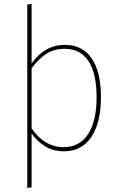

<svg xmlns="http://www.w3.org/2000/svg" viewBox="-20 -756 604 972"><path d="M491 -264Q491 -135 442.5 -62.5Q394 10 303 10Q250 10 209 -15Q168 -40 140 -80V192L118 196V-733L140 -736V-435Q207 -529 308 -529Q397 -529 444 -460.5Q491 -392 491 -264ZM469 -264Q469 -384 428 -446.5Q387 -509 308 -509Q254 -509 215 -484Q176 -459 140 -410V-106Q206 -11 302 -11Q383 -11 426 -77Q469 -143 469 -264Z"/></svg>

Font: Fira Sans Thin
Style: Regular
Weight: 100
Designer: bBox Type GmbH & Carrois Corporate GbR & Edenspiekermann AG
Foundry: bBox Type GmbH & Carrois Corporate GbR & Edenspiekermann AG
Version: Version 4.301